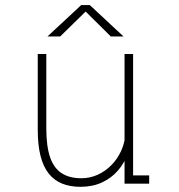

<svg xmlns="http://www.w3.org/2000/svg" viewBox="-20 -708 690 740"><path d="M290 12Q250.5 12 219.8 -0.2Q189 -12.5 168 -38.8Q147 -65 136.2 -107Q125.5 -149 125.5 -208V-500H158.5V-213Q158.5 -144.5 173 -102.2Q187.5 -60 217.5 -40.5Q247.5 -21 294 -21Q326 -21 355.8 -34.2Q385.5 -47.5 409.2 -71.5Q433 -95.5 447.5 -127.8Q462 -160 463.5 -198H487Q487 -156.5 473.8 -118.8Q460.5 -81 435.2 -51.5Q410 -22 373.5 -5Q337 12 290 12ZM460 0V-90.5V-500H493V-17L478 -32H555V0ZM163 -567.5 293 -688.5H326L456 -567.5H407L310 -663.5L212 -567.5Z"/></svg>

Font: Trispace Thin Thin
Style: Regular
Weight: 250
Version: Version 1.210